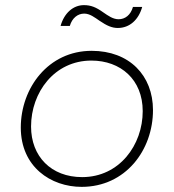

<svg xmlns="http://www.w3.org/2000/svg" viewBox="-20 -723 677 748"><path d="M298 5C469 5 576 -138 576 -294C576 -429 484 -525 337 -525C168 -525 61 -380 61 -226C61 -73 178 5 298 5ZM300 -33C179 -33 101 -114 101 -230C101 -363 192 -487 336 -487C450 -487 536 -413 536 -290C536 -158 445 -33 300 -33ZM216 -622H252C261 -653 283 -670 308 -670C330 -670 349 -655 368 -642C396 -623 416 -614 439 -614C485 -614 520 -646 534 -696H498C489 -664 467 -648 442 -648C420 -648 401 -662 382 -675C354 -695 334 -703 307 -703C265 -703 230 -672 216 -622Z"/></svg>

Font: Fixel Display 20240404 ExLight
Style: Italic
Weight: 200
Italic angle: -10°
Designer: AlfaBravo + MacPaw
Foundry: Kyrylo Tkachov, Marchela Mozhyna, Serhii Makarenko, Maria Weinstein, Zakhar Kryvoshyya
Version: Version 1.211;Glyphs 3.2 (3225)